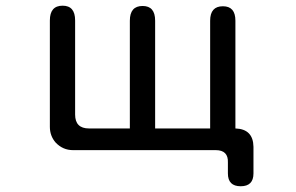

<svg xmlns="http://www.w3.org/2000/svg" viewBox="-20 -520 1040 675"><path d="M481.4 -499Q525.4 -499 525.4 -447.3V-68.4H718.8V-447.3Q718.8 -498 763.7 -498Q807.6 -498 807.6 -447.3V-68.4Q870.1 -66.4 871.1 -3.9V89.8Q871.1 134.8 826.2 134.8Q781.2 134.8 781.2 89.8V51.8Q783.2 7.8 738.3 7.8H236.3Q201.2 7.8 175.8 -18.6Q155.3 -42 155.3 -74.2V-448.2Q155.3 -500 200.2 -500Q244.1 -500 244.1 -448.2V-117.2Q244.1 -68.4 293 -68.4H436.5V-447.3Q436.5 -499 481.4 -499Z"/></svg>

Font: FakePearl
Style: Regular
Weight: 400
Version: Version 1.2